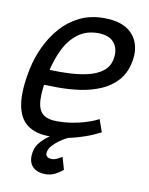

<svg xmlns="http://www.w3.org/2000/svg" viewBox="-78 -566 612 787"><g transform="rotate(10 228.0 -172.0)"><path d="M345.2 -97 363.5 -45Q363.5 -45 335.8 -32Q308 -19 260.3 -5.5Q212.7 8 152.5 8L173.3 -58Q207.7 -58 236.2 -62.8Q264.7 -67.5 286.9 -74.2Q309.2 -80.8 324.2 -87.2Q339.3 -93.7 345.2 -97ZM27.5 -250H105.8Q90.5 -175.3 92.5 -133.5Q94.5 -91.7 114.8 -74.8Q135 -58 173.3 -58L152.5 8Q96.5 8 61.8 -18Q27 -44 17.8 -101Q8.5 -158 27.5 -250ZM291.5 -508Q349.8 -508 384.7 -487Q419.5 -466 432.3 -429.5Q445.2 -393 435.2 -347Q425.2 -301 397.5 -271Q369.8 -241 330.8 -224.5Q291.8 -208 247.4 -201.5Q203 -195 158.5 -195L81.5 -196L107.8 -260.2Q151 -258.2 192.8 -260.4Q234.7 -262.7 269.7 -271.2Q304.7 -279.8 328.5 -298.2Q352.3 -316.7 358.5 -347Q367.3 -387.8 346.9 -415.4Q326.5 -443 277.3 -443Q228.2 -443 193.6 -416.2Q159 -389.5 137.9 -345.5Q116.8 -301.5 105.8 -250H27.5Q37.5 -298 59.1 -344Q80.7 -390 113.2 -427Q145.7 -464 190.2 -486Q234.7 -508 291.5 -508ZM234.3 0Q234.3 0 223.5 5.3Q212.7 10.7 198.3 20.8Q184 31 171.2 44.3Q158.3 57.7 155.3 73.7Q153.2 85.7 160.2 92Q167.3 98.3 180.3 98.3Q193.3 98.3 207.8 90Q222.3 81.7 222.3 81.7L237.3 133.3Q222.3 145.8 204.7 154.8Q187 163.8 166.2 163.8Q127.2 163.8 108.8 141.5Q90.5 119.2 99.3 78.3Q103.7 58.2 118.8 41Q134 23.8 152.2 11Q170.3 -1.8 183.3 -8.9Q196.3 -16 196.3 -16Z"/></g></svg>

Font: Epunda Slab Light
Style: Italic
Weight: 300
Italic angle: -12°
Designer: Simon Atzbach
Foundry: typofactur
Version: Version 1.102